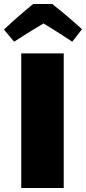

<svg xmlns="http://www.w3.org/2000/svg" viewBox="-46 -912 433 967"><path d="M61 -643H275V35H61ZM367 -765 318 -702Q230 -760 173 -794Q83 -740 25 -702L-26 -763Q38 -824 121 -892H217Q287 -837 367 -765Z"/></svg>

Font: Lalezar
Style: Regular
Weight: 400
Designer: Borna Izadpanah
Foundry: Borna Izadpanah
Version: Version 1.003;November 28, 2018;FontCreator 11.5.0.2421 64-b